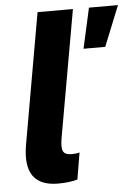

<svg xmlns="http://www.w3.org/2000/svg" viewBox="-53 -761 583 811"><g transform="rotate(-5 239.0 -355.5)"><path d="M161 9C191 9 218 6 243 -1L262 -114C251 -111 240 -110 229 -110C189 -110 183 -129 192 -183L287 -720H137L40 -168C19 -50 59 9 161 9ZM317 -549H409L478 -720H355Z"/></g></svg>

Font: Fixel Display 20240404
Style: Bold Italic
Weight: 700
Italic angle: -10°
Designer: AlfaBravo + MacPaw
Foundry: Kyrylo Tkachov, Marchela Mozhyna, Serhii Makarenko, Maria Weinstein, Zakhar Kryvoshyya
Version: Version 1.211;Glyphs 3.2 (3225)